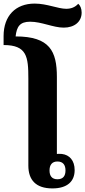

<svg xmlns="http://www.w3.org/2000/svg" viewBox="-45 -1040 475 1070"><path d="M247 10C330 10 371 -29 371 -92C371 -146 342 -177 300 -182C288 -183 276 -183 272 -182V-611C272 -754 233 -837 42 -837C48 -892 66 -919 123 -919C187 -919 252 -886 310 -886C369 -886 410 -918 410 -970C410 -992 402 -1010 391 -1019C373 -999 350 -991 324 -991C278 -991 217 -1020 148 -1020C42 -1020 -25 -952 -25 -839V-789C105 -789 113 -724 113 -602V-117C113 -37 155 10 247 10ZM275 -41C245 -41 231 -59 231 -90C231 -121 245 -140 275 -140C306 -140 320 -121 320 -90C320 -59 306 -41 275 -41Z"/></svg>

Font: Noto Serif Thai SemiCondensed Extra
Style: Regular
Weight: 800
Width: 4
Designer: Monotype Design Team
Foundry: Monotype Imaging Inc.
Version: Version 1.901